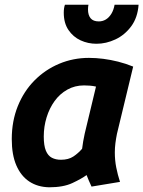

<svg xmlns="http://www.w3.org/2000/svg" viewBox="-20 -784 609 816"><path d="M189 12Q140 11 104.5 -12.5Q69 -36 49.5 -81Q30 -126 30 -193Q30 -269 55.5 -332.5Q81 -396 126.5 -442Q172 -488 231.5 -513Q291 -538 358 -538Q388 -538 419 -534Q450 -530 482 -522Q514 -514 546 -501L477 -215Q473 -195 470.5 -175.5Q468 -156 468 -136Q468 -103 474 -72.5Q480 -42 490 -11L369 9Q365 1 357.5 -16.5Q350 -34 348 -40Q326 -24 287.5 -6Q249 12 189 12ZM239 -105Q271 -105 292 -119Q313 -133 329 -152Q331 -169 333.5 -183Q336 -197 340 -216L388 -416Q375 -419 362 -420Q349 -421 337 -421Q298 -421 266 -403Q234 -385 212 -354.5Q190 -324 178 -285Q166 -246 166 -204Q166 -165 175 -143.5Q184 -122 200.5 -113.5Q217 -105 239 -105ZM390 -598Q354 -598 322.5 -612.5Q291 -627 271 -656.5Q251 -686 251 -730Q251 -750 256 -764H356Q355 -759 354.5 -754.5Q354 -750 354 -744Q354 -720 365 -706.5Q376 -693 400 -693Q416 -693 429.5 -701Q443 -709 453 -725Q463 -741 467 -764H569Q565 -709 537.5 -672Q510 -635 470.5 -616.5Q431 -598 390 -598Z"/></svg>

Font: Ubuntu Sans Mono
Style: Bold Italic
Weight: 700
Italic angle: -13.5°
Monospace: yes
Designer: Dalton Maag Ltd
Foundry: Dalton Maag Ltd
Version: Version 1.006